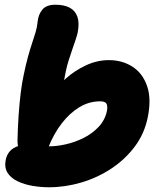

<svg xmlns="http://www.w3.org/2000/svg" viewBox="-20 -781 675 811"><path d="M187 10Q152 10 117 4Q82 -2 54 -15.5Q26 -29 12 -51Q-2 -73 4 -105Q11 -139 37 -155Q63 -171 101 -171Q120 -171 143 -167Q166 -163 190 -163Q220 -163 258 -171.5Q296 -180 332.5 -198Q369 -216 396.5 -245Q424 -274 432 -314Q434 -327 432.5 -335.5Q431 -344 424 -348.5Q417 -353 403 -353Q356 -353 315 -328Q274 -303 240.5 -259.5Q207 -216 184 -158Q175 -136 159.5 -123Q144 -110 122 -110Q93 -110 73 -131Q53 -152 54 -190Q55 -241 58.5 -292.5Q62 -344 67.5 -388.5Q73 -433 80 -464Q89 -508 98 -540.5Q107 -573 115.5 -598.5Q124 -624 130.5 -645.5Q137 -667 139 -690Q142 -720 159 -740.5Q176 -761 214 -761Q251 -761 274.5 -748.5Q298 -736 307 -710Q316 -684 308 -643Q305 -630 299 -612Q293 -594 285.5 -572.5Q278 -551 270.5 -527.5Q263 -504 258 -480Q251 -441 244 -412.5Q237 -384 235 -346L202 -387Q223 -418 259.5 -450.5Q296 -483 343 -505Q390 -527 440 -527Q497 -527 540 -499Q583 -471 601.5 -417Q620 -363 604 -285Q590 -216 549 -161.5Q508 -107 449.5 -68.5Q391 -30 323 -10Q255 10 187 10Z"/></svg>

Font: Shantell Sans ExtraBold
Style: Italic
Weight: 800
Italic angle: -11°
Designer: Stephen Nixon, Anya Danilova, Shantell Martin
Foundry: Arrow Type
Version: Version 1.011;[c5ecc13dd]